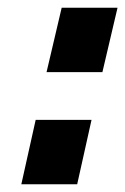

<svg xmlns="http://www.w3.org/2000/svg" viewBox="-20 -475 323 495"><path d="M139 -455H283L244 -289H100ZM72 -166H216L179 0H35Z"/></svg>

Font: Panefresco 999wt
Style: Italic
Weight: 900
Version: Version 1.001